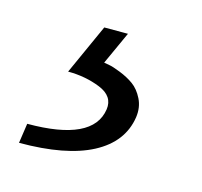

<svg xmlns="http://www.w3.org/2000/svg" viewBox="-54 -75 405 384"><g transform="rotate(15 148.5 116.5)"><path d="M119 -17H120H168L137 51Q141 52 148 53Q155 54 171.5 60.5Q188 67 200.5 76Q213 85 221.5 102Q230 119 227 140Q219 193 165 221.5Q111 250 14 250L20 209Q156 209 166 140Q170 112 139 99.5Q108 87 72 87Z"/></g></svg>

Font: Fivo Sans Modern
Style: Italic
Weight: 400
Designer: Alexander Slobzheninov
Foundry: Alexander Slobzheninov
Version: 1.0